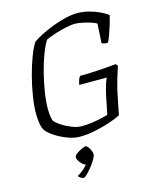

<svg xmlns="http://www.w3.org/2000/svg" viewBox="-138 -814 938 1151"><g transform="rotate(-15 331.0 -238.0)"><path d="M278 0Q243 0 202 -15.5Q161 -31 127 -53.5Q93 -76 78 -97Q68 -114 63.5 -142.5Q59 -171 59 -203Q59 -248 68.5 -308Q78 -368 94 -429Q110 -490 129.5 -541Q149 -592 168 -620Q191 -636 225.5 -653.5Q260 -671 300 -686Q340 -701 380 -710.5Q420 -720 454 -720Q487 -720 523 -711Q559 -702 590 -687.5Q621 -673 639 -658Q633 -633 624 -603Q615 -573 605 -545.5Q595 -518 586 -501Q570 -500 560.5 -503Q551 -506 548 -509L555 -628Q543 -636 519 -643.5Q495 -651 468.5 -656.5Q442 -662 423 -662Q400 -662 365.5 -654.5Q331 -647 296.5 -636Q262 -625 238 -613Q219 -583 200.5 -534Q182 -485 167.5 -427.5Q153 -370 144 -313Q135 -256 135 -211Q135 -163 145 -136Q157 -120 184.5 -102Q212 -84 245 -71Q278 -58 306 -58Q332 -58 363.5 -62Q395 -66 424 -72.5Q453 -79 470 -84L493 -197Q501 -233 510 -262Q519 -291 525 -301H354Q362 -341 373 -352Q426 -352 487 -356Q548 -360 597 -365L608 -353Q598 -324 583 -274Q568 -224 553 -146L537 -64Q516 -52 472.5 -37Q429 -22 377.5 -11Q326 0 278 0ZM238 244Q228 244 218 237.5Q208 231 204 224Q221 215 239.5 200Q258 185 269 170Q255 167 238.5 148Q222 129 222 113Q222 103 236.5 92Q251 81 269 72.5Q287 64 295 64Q302 64 310 74.5Q318 85 324 98.5Q330 112 330 121Q330 133 318 153.5Q306 174 289.5 194.5Q273 215 258.5 229.5Q244 244 238 244Z"/></g></svg>

Font: Texturina Thin
Style: Italic
Weight: 100
Italic angle: -11°
Designer: Guillermo Torres Carreño
Foundry: Omnibus-Type
Version: Version 1.002; ttfautohint (v1.8.3)